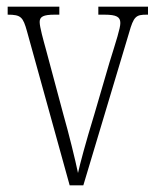

<svg xmlns="http://www.w3.org/2000/svg" viewBox="-20 -556 468 576"><path d="M61 -462 189 0H230L367 -457C381 -507 388 -512 420 -512H424V-536H275V-512H293C330 -512 341 -505 341 -487C341 -471 329 -435 308 -367L263 -213C236 -125 220 -64 214 -37C206 -76 186 -157 170 -213L118 -407C110 -436 99 -475 99 -490C99 -506 110 -512 144 -512H158V-536H3V-512C43 -512 49 -505 61 -462Z"/></svg>

Font: Noto Serif Khmer ExtraCondensed ExtraLight
Style: Regular
Weight: 200
Width: 2
Designer: Danh Hong and the Monotype Design Team
Foundry: Monotype Imaging Inc.
Version: Version 2.004